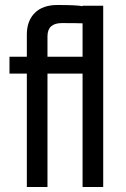

<svg xmlns="http://www.w3.org/2000/svg" viewBox="-20 -752 505 772"><path d="M312 -658.2Q286.6 -659.2 229 -659.2Q170.9 -659.2 170.9 -606V-523.9H312ZM395 -729V0H312V-456.1H170.9V0H87.9V-456.1H18.1V-523.9H87.9V-612.8Q87.9 -668.9 120.6 -700.7Q152.3 -731.9 210.9 -731.9Q289.1 -731.9 312 -727.1V-729Z"/></svg>

Font: Miedinger*
Style: Book
Weight: 400
Version: Version 001.000